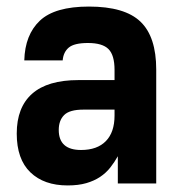

<svg xmlns="http://www.w3.org/2000/svg" viewBox="-20 -559 550 585"><path d="M186 6Q114 6 72.5 -34Q31 -74 31 -152Q31 -232 78 -273.5Q125 -315 219 -315H329V-346Q329 -391 310.5 -409.5Q292 -428 248 -428Q206 -428 189.5 -414Q173 -400 171 -375H54Q56 -453 101.5 -496Q147 -539 251 -539Q360 -539 408 -493Q456 -447 456 -347V0H339V-83Q329 -65 316 -48.5Q303 -32 285 -20Q267 -8 243 -1Q219 6 186 6ZM227 -102Q276 -102 302.5 -129Q329 -156 329 -207V-225H234Q192 -225 175.5 -208.5Q159 -192 159 -163Q159 -102 227 -102Z"/></svg>

Font: Golos UI
Style: Bold
Weight: 700
Designer: A.Korolkova, Vitaly Kuzmin
Foundry: ParaType Ltd
Version: Version 2.000